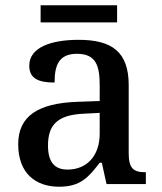

<svg xmlns="http://www.w3.org/2000/svg" viewBox="-20 -698 613 728"><path d="M134 -613H424V-678H134ZM204 10C285 10 316 -26 358 -81H366L384 0H533V-45H530C485 -45 468 -61 468 -117V-375C468 -501 405 -547 278 -547C175 -547 91 -519 91 -449C91 -402 123 -385 187 -385C187 -449 202 -494 272 -494C346 -494 358 -446 358 -373V-315L275 -312C123 -307 49 -257 49 -151C49 -41 115 10 204 10ZM236 -55C185 -55 162 -86 162 -146C162 -223 196 -263 300 -267L358 -270V-191C358 -108 310 -55 236 -55Z"/></svg>

Font: Noto Serif Georgian Medium
Style: Regular
Weight: 500
Designer: Monotype Design Team, Akaki Razmadze
Foundry: Google LLC
Version: Version 2.003